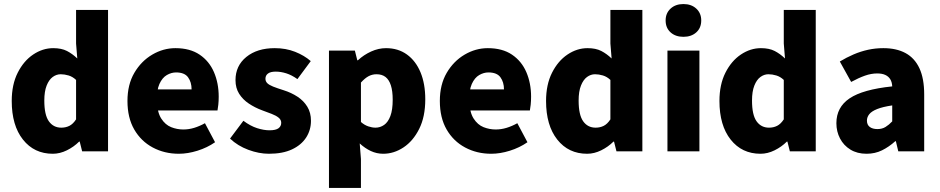

<svg xmlns="http://www.w3.org/2000/svg" viewBox="-20 -748 4645 949"><path d="M241 12Q149 12 93.5 -58Q38 -128 38 -249Q38 -330 67.5 -388.5Q97 -447 144 -478.5Q191 -510 243 -510Q284 -510 311 -496Q338 -482 362 -459L356 -533V-699H514V0H386L374 -48H371Q345 -22 310.5 -5Q276 12 241 12ZM283 -117Q305 -117 323 -126Q341 -135 356 -158V-353Q339 -369 319 -375Q299 -381 280 -381Q259 -381 240.5 -367.5Q222 -354 210.5 -325Q199 -296 199 -251Q199 -180 221.5 -148.5Q244 -117 283 -117Z M864 12Q793 12 735 -19Q677 -50 643.5 -108Q610 -166 610 -249Q610 -330 644 -388Q678 -446 732.5 -478Q787 -510 847 -510Q919 -510 966.5 -478Q1014 -446 1037.5 -391.5Q1061 -337 1061 -270Q1061 -249 1059 -230Q1057 -211 1055 -202H734L732 -306H927Q927 -342 909.5 -366Q892 -390 850 -390Q827 -390 804.5 -377Q782 -364 768 -333Q754 -302 756 -249Q757 -193 777 -162Q797 -131 826 -119.5Q855 -108 886 -108Q913 -108 939.5 -116Q966 -124 993 -139L1043 -45Q1004 -18 956 -3Q908 12 864 12Z M1309 12Q1260 12 1207.5 -7.5Q1155 -27 1117 -63L1183 -151Q1218 -125 1251 -114.5Q1284 -104 1312 -104Q1343 -104 1356.5 -114Q1370 -124 1370 -141Q1370 -156 1357 -166.5Q1344 -177 1323 -185Q1302 -193 1275 -203Q1240 -216 1210 -236Q1180 -256 1162 -284.5Q1144 -313 1144 -352Q1144 -423 1197.5 -466.5Q1251 -510 1338 -510Q1393 -510 1438.5 -492Q1484 -474 1516 -446L1450 -357Q1422 -377 1395 -385.5Q1368 -394 1343 -394Q1317 -394 1304.5 -384.5Q1292 -375 1292 -359Q1292 -346 1301 -337Q1310 -328 1330 -320Q1350 -312 1382 -302Q1420 -290 1450.5 -270Q1481 -250 1499 -220.5Q1517 -191 1517 -151Q1517 -105 1493 -68Q1469 -31 1423 -9.5Q1377 12 1309 12Z M1606 181V-498H1734L1746 -450H1749Q1778 -477 1814.5 -493.5Q1851 -510 1888 -510Q1948 -510 1991.5 -478.5Q2035 -447 2058.5 -390.5Q2082 -334 2082 -257Q2082 -171 2052 -111Q2022 -51 1974.5 -19.5Q1927 12 1874 12Q1842 12 1813 -1.5Q1784 -15 1758 -39L1764 38V181ZM1836 -117Q1859 -117 1878.5 -130.5Q1898 -144 1909.5 -174.5Q1921 -205 1921 -255Q1921 -298 1912 -326Q1903 -354 1885.5 -367.5Q1868 -381 1841 -381Q1820 -381 1802 -371.5Q1784 -362 1764 -340V-145Q1781 -130 1800 -123.5Q1819 -117 1836 -117Z M2408 12Q2337 12 2279 -19Q2221 -50 2187.5 -108Q2154 -166 2154 -249Q2154 -330 2188 -388Q2222 -446 2276.5 -478Q2331 -510 2391 -510Q2463 -510 2510.5 -478Q2558 -446 2581.5 -391.5Q2605 -337 2605 -270Q2605 -249 2603 -230Q2601 -211 2599 -202H2278L2276 -306H2471Q2471 -342 2453.5 -366Q2436 -390 2394 -390Q2371 -390 2348.5 -377Q2326 -364 2312 -333Q2298 -302 2300 -249Q2301 -193 2321 -162Q2341 -131 2370 -119.5Q2399 -108 2430 -108Q2457 -108 2483.5 -116Q2510 -124 2537 -139L2587 -45Q2548 -18 2500 -3Q2452 12 2408 12Z M2882 12Q2790 12 2734.5 -58Q2679 -128 2679 -249Q2679 -330 2708.5 -388.5Q2738 -447 2785 -478.5Q2832 -510 2884 -510Q2925 -510 2952 -496Q2979 -482 3003 -459L2997 -533V-699H3155V0H3027L3015 -48H3012Q2986 -22 2951.5 -5Q2917 12 2882 12ZM2924 -117Q2946 -117 2964 -126Q2982 -135 2997 -158V-353Q2980 -369 2960 -375Q2940 -381 2921 -381Q2900 -381 2881.5 -367.5Q2863 -354 2851.5 -325Q2840 -296 2840 -251Q2840 -180 2862.5 -148.5Q2885 -117 2924 -117Z M3279 0V-498H3437V0ZM3358 -566Q3319 -566 3294.5 -588Q3270 -610 3270 -647Q3270 -683 3294.5 -705.5Q3319 -728 3358 -728Q3397 -728 3421.5 -705.5Q3446 -683 3446 -647Q3446 -610 3421.5 -588Q3397 -566 3358 -566Z M3739 12Q3647 12 3591.5 -58Q3536 -128 3536 -249Q3536 -330 3565.5 -388.5Q3595 -447 3642 -478.5Q3689 -510 3741 -510Q3782 -510 3809 -496Q3836 -482 3860 -459L3854 -533V-699H4012V0H3884L3872 -48H3869Q3843 -22 3808.5 -5Q3774 12 3739 12ZM3781 -117Q3803 -117 3821 -126Q3839 -135 3854 -158V-353Q3837 -369 3817 -375Q3797 -381 3778 -381Q3757 -381 3738.5 -367.5Q3720 -354 3708.5 -325Q3697 -296 3697 -251Q3697 -180 3719.5 -148.5Q3742 -117 3781 -117Z M4263 12Q4217 12 4183.5 -8.5Q4150 -29 4132 -63.5Q4114 -98 4114 -139Q4114 -218 4179.5 -262Q4245 -306 4390 -321Q4389 -342 4380.5 -356Q4372 -370 4356 -377.5Q4340 -385 4316 -385Q4286 -385 4255 -374Q4224 -363 4187 -343L4131 -444Q4164 -464 4199 -479Q4234 -494 4270.5 -502Q4307 -510 4346 -510Q4411 -510 4456 -485.5Q4501 -461 4524.5 -410.5Q4548 -360 4548 -281V0H4420L4408 -50H4405Q4374 -22 4339.5 -5Q4305 12 4263 12ZM4317 -110Q4340 -110 4357 -120.5Q4374 -131 4390 -148V-227Q4343 -220 4315.5 -209Q4288 -198 4276.5 -183.5Q4265 -169 4265 -152Q4265 -131 4279 -120.5Q4293 -110 4317 -110Z"/></svg>

Font: Mada ExtraBold
Style: Regular
Weight: 800
Designer: Khaled Hosny
Version: Version 1.5